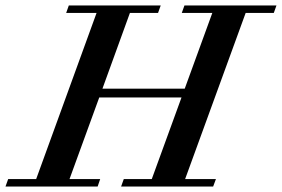

<svg xmlns="http://www.w3.org/2000/svg" viewBox="-66 -683 1032 703"><path d="M-45.9 0 -36.1 -27.3H66.4L287.6 -635.7H176.3L186 -663.1H522.5L512.7 -635.7H409.7L309.1 -358.4H610.4L711.4 -635.7H599.6L609.4 -663.1H946.3L936.5 -635.7H833.5L611.8 -27.3H724.6L714.4 0H377.4L387.2 -27.3H489.7L598.6 -326.2H297.4L188.5 -27.3H300.8L291.5 0Z"/></svg>

Font: Elstob SemiBold
Style: Italic
Weight: 600
Italic angle: -20°
Designer: Peter S. Baker
Version: Version 1.015